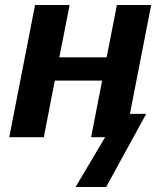

<svg xmlns="http://www.w3.org/2000/svg" viewBox="-20 -548 644 767"><path d="M120 -528H258L217 -319H406L447 -528H584L499 -93H564L404 199H282L400 0H344L388 -226H199L155 0H17Z"/></svg>

Font: Libra Sans
Style: Bold Italic
Weight: 700
Italic angle: -12°
Foundry: Context Ltd
Version: Version 1.002